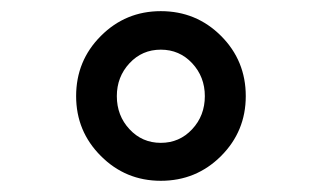

<svg xmlns="http://www.w3.org/2000/svg" viewBox="-20 -762 572 341"><path d="M265.6 -440.9Q203.1 -440.9 159.2 -484.9Q115.2 -528.8 115.2 -591.3Q115.2 -654.3 159.2 -698.2Q203.1 -742.2 265.6 -742.2Q328.6 -742.2 372.6 -698.2Q416.5 -654.3 416.5 -591.3Q416.5 -528.8 372.6 -484.9Q328.6 -440.9 265.6 -440.9ZM265.6 -508.3Q298.8 -508.3 321.3 -532.5Q343.8 -556.6 343.8 -591.3Q343.8 -625.5 321.3 -649.7Q298.8 -673.8 265.6 -673.8Q232.4 -673.8 210 -649.7Q187.5 -625.5 187.5 -591.3Q187.5 -556.6 210 -532.5Q232.4 -508.3 265.6 -508.3Z"/></svg>

Font: Arbutus Slab
Style: Regular
Weight: 400
Designer: Karolina Lach
Foundry: Karolina Lach
Version: Version 1.001; ttfautohint (v0.92) -l 10 -r 16 -G 200 -x 7 -